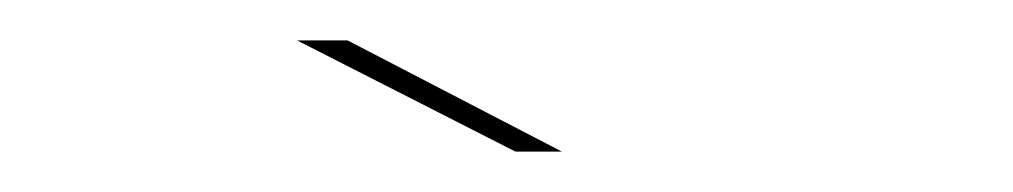

<svg xmlns="http://www.w3.org/2000/svg" viewBox="-20 -692 501 95"><path d="M235 -617 127 -672H152L258 -617Z"/></svg>

Font: Anybody UltraExpanded Thin
Style: Regular
Weight: 100
Width: 9
Designer: Tyler Finck
Foundry: Etcetera Type Company
Version: Version 1.010; ttfautohint (v1.8.3) -l 8 -r 50 -G 200 -x 14 